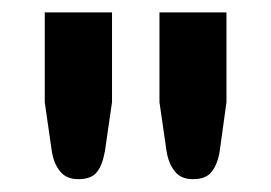

<svg xmlns="http://www.w3.org/2000/svg" viewBox="-20 -743 435 308"><path d="M51.8 -723.1H159.7V-579.1L148.4 -501Q144.5 -478.5 135.7 -467.3Q127 -455.6 105.5 -455.6Q86.9 -455.6 77.1 -467.3Q66.4 -479.5 63 -501L51.8 -579.1ZM235.8 -723.1H343.3V-579.1L332.5 -501Q329.1 -479 319.3 -467.3Q310.5 -455.6 289.6 -455.6Q270.5 -455.6 261.2 -467.3Q250.5 -479.5 247.1 -501L235.8 -579.1Z"/></svg>

Font: Lato-SemiBold
Style: Bold
Weight: 500
Designer: Lukasz Dziedzic with Adam Twardoch and Botio Nikoltchev
Foundry: tyPoland Lukasz Dziedzic
Version: ""